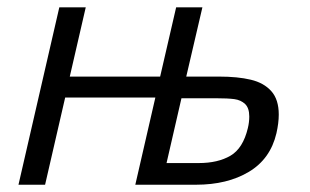

<svg xmlns="http://www.w3.org/2000/svg" viewBox="-20 -508 852 528"><path d="M143.1 -487.8H215.8L171.9 -297.4H420.4L464.4 -487.8H536.6L492.2 -297.4H582Q633.8 -297.4 669.7 -288.8Q705.6 -280.3 726.1 -257.3Q746.6 -234.4 746.6 -192.9Q746.6 -169.9 740.2 -141.6Q723.6 -70.8 664.3 -35.4Q605 0 519 0H352.1L407.2 -239.7H159.2L104 0H30.8ZM526.9 -59.6Q579.1 -59.6 613.8 -79.8Q648.4 -100.1 661.6 -155.8Q665.5 -171.9 665.5 -187.5Q665.5 -210.9 654.1 -221.9Q642.6 -232.9 624.5 -235.4Q606.4 -237.8 574.2 -237.8H479L438 -59.6Z"/></svg>

Font: Acari Sans
Style: Italic
Weight: 400
Italic angle: -13°
Designer: Alfredo Marco Pradil and Stefan Peev
Foundry: Hanken Design Co.
Version: Version 1.045;January 11, 2019;FontCreator 11.5.0.2425 64-bi